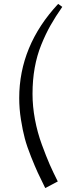

<svg xmlns="http://www.w3.org/2000/svg" viewBox="-20 -809 381 980"><path d="M78.1 -308.1Q78.1 -575.7 276.9 -789.1L297.9 -773.9Q262.7 -723.6 237.8 -679.4Q212.9 -635.3 190.7 -580.6Q168.5 -525.9 157.2 -463.1Q146 -400.4 146 -330.1Q146 -266.1 158.4 -199.5Q170.9 -132.8 193.6 -71Q216.3 -9.3 233.6 30.3Q251 69.8 274.9 117.2L210.9 150.9Q186 100.6 172.9 72.3Q159.7 43.9 138.7 -8.5Q117.7 -61 106.7 -102.1Q95.7 -143.1 86.9 -198.5Q78.1 -253.9 78.1 -308.1Z"/></svg>

Font: Dehuti
Style: Bold
Weight: 700
Version: Version 1.2